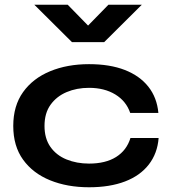

<svg xmlns="http://www.w3.org/2000/svg" viewBox="-20 -779 726 811"><path d="M650 -196Q645 -131 608.5 -84Q572 -37 508 -12.5Q444 12 356 12Q264 12 191.5 -17.5Q119 -47 77.5 -104.5Q36 -162 36 -247Q36 -332 77.5 -390Q119 -448 191.5 -478Q264 -508 356 -508Q444 -508 507 -483.5Q570 -459 606.5 -413Q643 -367 649 -302H530Q513 -352 467 -380Q421 -408 356 -408Q304 -408 261.5 -390Q219 -372 193.5 -336.5Q168 -301 168 -247Q168 -194 193 -158.5Q218 -123 261 -105.5Q304 -88 356 -88Q426 -88 470.5 -116Q515 -144 531 -196ZM125 -759H266L352 -671L438 -759H579L420 -601H284Z"/></svg>

Font: Syne Modified
Style: Bold
Weight: 700
Designer: Lucas Descroix
Foundry: Bonjour Monde
Version: Version 2.200